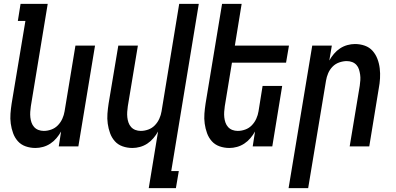

<svg xmlns="http://www.w3.org/2000/svg" viewBox="-20 -755 2040 990"><path d="M163 8Q136 8 112 -0.5Q88 -9 72 -27Q56 -45 47.5 -68.5Q39 -92 35.5 -117.5Q32 -143 34 -169Q36 -195 40 -221L111 -647H72L86 -735H226L139 -207Q137 -193 136 -178.5Q135 -164 136.5 -150Q138 -136 142.5 -123Q147 -110 156 -100Q165 -90 178 -85Q191 -80 206 -80Q225 -80 244.5 -87Q264 -94 278.5 -109Q293 -124 301.5 -143Q310 -162 313 -181L369 -520H470L384 0H283L295 -77Q285 -59 271 -42.5Q257 -26 239.5 -14.5Q222 -3 202 2.5Q182 8 163 8Z M747 215 795 -77Q785 -59 771 -42.5Q757 -26 739.5 -14.5Q722 -3 702 2.5Q682 8 663 8Q636 8 612 -0.5Q588 -9 572 -27Q556 -45 547.5 -68.5Q539 -92 535.5 -117.5Q532 -143 534 -169Q536 -195 540 -221L590 -520H691L639 -207Q637 -193 636 -178.5Q635 -164 636.5 -150Q638 -136 642.5 -123Q647 -110 656 -100Q665 -90 678 -85Q691 -80 706 -80Q725 -80 744.5 -87Q764 -94 778.5 -109Q793 -124 801.5 -143Q810 -162 813 -181L904 -735H1005L863 127H902L887 215Z M1163 8Q1136 8 1112 -0.5Q1088 -9 1072 -27Q1056 -45 1047.5 -68.5Q1039 -92 1035.5 -117.5Q1032 -143 1034 -169Q1036 -195 1040 -221L1125 -735H1226L1191 -520H1470L1455 -432H1176L1139 -207Q1137 -193 1136 -178.5Q1135 -164 1136.5 -150Q1138 -136 1142.5 -123Q1147 -110 1156 -100Q1165 -90 1178 -85Q1191 -80 1206 -80Q1225 -80 1244.5 -87Q1264 -94 1278.5 -109Q1293 -124 1301.5 -143Q1310 -162 1313 -181L1334 -312H1435L1384 0H1283L1295 -77Q1285 -59 1271 -42.5Q1257 -26 1239.5 -14.5Q1222 -3 1202 2.5Q1182 8 1163 8Z M1468 215 1590 -520H1691L1678 -443Q1688 -461 1702 -477.5Q1716 -494 1733.5 -505.5Q1751 -517 1771 -522.5Q1791 -528 1810 -528Q1837 -528 1861 -519.5Q1885 -511 1901 -493Q1917 -475 1926 -451.5Q1935 -428 1938 -402.5Q1941 -377 1939.5 -351Q1938 -325 1933 -299L1884 0H1783L1835 -313Q1837 -327 1838 -341.5Q1839 -356 1837 -370Q1835 -384 1831 -397Q1827 -410 1818 -420Q1809 -430 1796 -435Q1783 -440 1768 -440Q1749 -440 1729 -433Q1709 -426 1694.5 -411Q1680 -396 1672 -377Q1664 -358 1661 -339L1569 215Z"/></svg>

Font: Iosevka Semibold
Style: Italic
Weight: 600
Italic angle: -9°
Monospace: yes
Designer: Belleve Invis
Foundry: Belleve Invis
Version: Version 32.5.0; ttfautohint (v1.8.4)